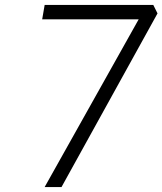

<svg xmlns="http://www.w3.org/2000/svg" viewBox="-20 -754 655 774"><path d="M539 -676H150L160 -734H598L615 -700L228 0H160Z"/></svg>

Font: Exo Light
Style: Italic
Weight: 300
Italic angle: -9°
Designer: Natanael Gama
Foundry: Natanael Gama
Version: Version 1.500; ttfautohint (v1.6)